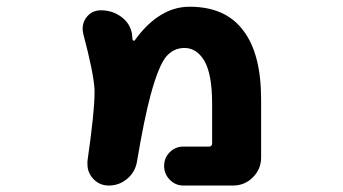

<svg xmlns="http://www.w3.org/2000/svg" viewBox="-20 -580 1040 582"><path d="M536.1 -17.6Q511.7 -17.6 494.6 -35.2Q477.5 -52.7 477.5 -77.1Q477.5 -101.6 494.6 -118.7Q511.7 -135.7 536.1 -135.7H613.3Q623 -135.7 623 -145.5V-265.6Q623 -354.5 599.6 -395.5Q576.2 -434.6 539.1 -434.6Q506.8 -434.6 484.4 -409.2Q460.9 -381.8 436.5 -292Q417 -219.7 395.5 -91.8Q390.6 -59.6 366.2 -38.6Q341.8 -17.6 309.6 -17.6Q280.3 -17.6 260.7 -40Q245.1 -58.6 245.1 -82Q245.1 -86.9 245.1 -91.8Q266.6 -241.2 266.6 -297.9Q266.6 -303.7 266.6 -308.6Q263.7 -359.4 232.4 -477.5Q230.5 -486.3 230.5 -493.2Q230.5 -511.7 241.2 -526.4Q257.8 -548.8 286.1 -548.8Q320.3 -548.8 347.2 -529.3Q374 -509.8 379.9 -478.5Q380.9 -468.8 381.8 -460Q382.8 -457 385.3 -456.5Q387.7 -456.1 388.7 -458Q420.9 -502.9 458 -528.3Q502.9 -559.6 554.7 -559.6Q663.1 -559.6 716.8 -488.3Q771.5 -418 771.5 -278.3V-102.5Q771.5 -67.4 746.6 -42.5Q721.7 -17.6 686.5 -17.6Z"/></svg>

Font: Rounded-X Mgen+ 2m bold
Style: Bold
Weight: 700
Designer: [Source Han Sans]
Ryoko NISHIZUKA  (kana & ideographs); Paul D. Hunt (Latin, Greek & Cyrillic); Wenlong ZHANG  (bopomofo
Version: Version 1.059.20150602